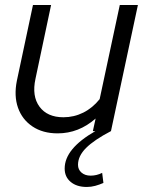

<svg xmlns="http://www.w3.org/2000/svg" viewBox="-20 -521 578 763"><path d="M325 222Q285 222 261 202Q237 182 237 149Q237 109 267.5 72Q298 35 359 0H349L360 -50Q293 9 209 9Q150 9 109 -18.5Q68 -46 51.5 -93Q35 -140 47 -200L111 -501H183L121 -208Q106 -139 137 -97Q168 -55 232 -55Q274 -55 311 -73.5Q348 -92 376 -127L456 -501H528L421 0Q354 35 322 67Q290 99 290 134Q290 153 304 165Q318 177 340 177Q364 177 386 166L391 206Q375 213 358.5 217.5Q342 222 325 222Z"/></svg>

Font: Red Hat Display
Style: Italic
Weight: 300
Italic angle: -12°
Designer: Pentagram, MCKL
Foundry: Pentagram, MCKL
Version: Version 1.023